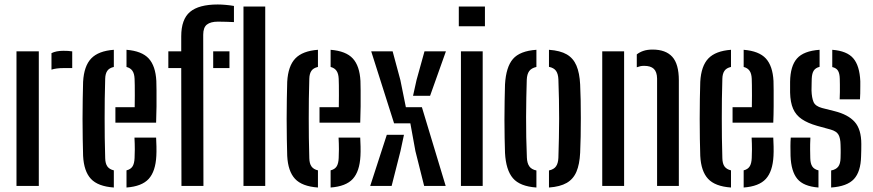

<svg xmlns="http://www.w3.org/2000/svg" viewBox="-20 -829 3894 856"><path d="M53.5 0V-600H153V0ZM209.5 -518.5V-592Q230 -602.5 262.5 -602.5Q272.5 -602.5 282.8 -602Q293 -601.5 302 -600V-525.5H263.5Q231 -525.5 209.5 -518.5Z M350.5 -134Q349.5 -167 348.8 -209.8Q348 -252.5 348 -298.8Q348 -345 348.8 -388Q349.5 -431 350.5 -464.5Q354.5 -535 386.8 -568.5Q419 -602 487.5 -607V-530.5Q467 -526 458.2 -513Q449.5 -500 449 -478Q447.5 -432 447 -388.2Q446.5 -344.5 446.5 -301.5Q446.5 -258.5 447 -214.5Q447.5 -170.5 449 -124Q449.5 -99.5 458.8 -86.8Q468 -74 487.5 -69.5V7Q416.5 2 385.2 -31.8Q354 -65.5 350.5 -134ZM544 7V-69.5Q562.5 -74 570.8 -87Q579 -100 580 -124.5Q581 -139.5 581 -163.5Q581 -187.5 579.5 -215.5H676Q677 -201.5 677.5 -176Q678 -150.5 677 -134Q673.5 -65 643 -31.5Q612.5 2 544 7ZM494.5 -282V-351H580.5Q581 -377 581 -403Q581 -429 580.8 -449.2Q580.5 -469.5 580 -478Q579 -501 570.2 -513.5Q561.5 -526 544 -530.5V-607Q612.5 -601.5 643 -568.2Q673.5 -535 677 -468Q677.5 -456.5 677.8 -425.2Q678 -394 677.8 -355.2Q677.5 -316.5 676 -282Z M730.5 -525.5V-600H788V-667Q788 -743 827.2 -776Q866.5 -809 951 -809Q967 -809 986.8 -807.2Q1006.5 -805.5 1023 -802.5V-730.5Q1007.5 -731 989.5 -731.8Q971.5 -732.5 952 -732.5Q919 -732.5 902.5 -719.5Q886 -706.5 886 -674L887 0H789L788 -525.5ZM930.5 -525.5V-600H1003V-525.5ZM1065.5 0V-800H1162.5V0Z M1260.5 -134Q1259.5 -167 1258.8 -209.8Q1258 -252.5 1258 -298.8Q1258 -345 1258.8 -388Q1259.5 -431 1260.5 -464.5Q1264.5 -535 1296.8 -568.5Q1329 -602 1397.5 -607V-530.5Q1377 -526 1368.2 -513Q1359.5 -500 1359 -478Q1357.5 -432 1357 -388.2Q1356.5 -344.5 1356.5 -301.5Q1356.5 -258.5 1357 -214.5Q1357.5 -170.5 1359 -124Q1359.5 -99.5 1368.8 -86.8Q1378 -74 1397.5 -69.5V7Q1326.5 2 1295.2 -31.8Q1264 -65.5 1260.5 -134ZM1454 7V-69.5Q1472.5 -74 1480.8 -87Q1489 -100 1490 -124.5Q1491 -139.5 1491 -163.5Q1491 -187.5 1489.5 -215.5H1586Q1587 -201.5 1587.5 -176Q1588 -150.5 1587 -134Q1583.5 -65 1553 -31.5Q1522.5 2 1454 7ZM1404.5 -282V-351H1490.5Q1491 -377 1491 -403Q1491 -429 1490.8 -449.2Q1490.5 -469.5 1490 -478Q1489 -501 1480.2 -513.5Q1471.5 -526 1454 -530.5V-607Q1522.5 -601.5 1553 -568.2Q1583.5 -535 1587 -468Q1587.5 -456.5 1587.8 -425.2Q1588 -394 1587.8 -355.2Q1587.5 -316.5 1586 -282Z M1871 0 1832 -155.5 1809.5 -279H1737L1635 -600H1730.5L1765 -472L1789.5 -351H1861L1967 0ZM1630.5 0 1704.5 -228H1781L1765.5 -155.5L1726 0ZM1821.5 -402 1837 -472 1872.5 -600H1968L1897.5 -402Z M2025.5 -712V-800H2142V-712ZM2035 0V-600H2132V0Z M2231.5 -147.5Q2230.5 -175.5 2229.8 -214Q2229 -252.5 2229 -295.2Q2229 -338 2229.8 -379Q2230.5 -420 2231.5 -452.5Q2236 -530.5 2267 -566.2Q2298 -602 2371.5 -607V-530.5Q2349 -525.5 2339.2 -511.8Q2329.5 -498 2328.5 -473.5Q2327.5 -436 2326.5 -394Q2325.5 -352 2325.5 -307.2Q2325.5 -262.5 2326.2 -217Q2327 -171.5 2329 -126.5Q2330 -101.5 2339.8 -87.5Q2349.5 -73.5 2371.5 -69V7Q2298 2 2266.8 -34.5Q2235.5 -71 2231.5 -147.5ZM2427.5 7V-69Q2450 -74 2459.2 -87.8Q2468.5 -101.5 2469.5 -125.5Q2471 -171 2471.8 -214Q2472.5 -257 2472.8 -299.8Q2473 -342.5 2472 -386Q2471 -429.5 2469.5 -475Q2468.5 -499.5 2459 -513Q2449.5 -526.5 2427.5 -531V-607Q2477.5 -603.5 2506.8 -586.5Q2536 -569.5 2550 -536.5Q2564 -503.5 2566.5 -452.5Q2568 -422 2568.8 -383.2Q2569.5 -344.5 2569.5 -302.8Q2569.5 -261 2568.8 -220.8Q2568 -180.5 2566.5 -147.5Q2564 -96.5 2550 -63.5Q2536 -30.5 2506.5 -13.5Q2477 3.5 2427.5 7Z M2665 0V-600H2762.5V0ZM2909.5 0V-479Q2909 -508.5 2895 -522Q2881 -535.5 2851.5 -535.5Q2842.5 -535.5 2834.5 -533.8Q2826.5 -532 2819 -529V-586.5Q2832.5 -597 2849.5 -602.5Q2866.5 -608 2889.5 -608Q2948 -608 2977.2 -575.8Q3006.5 -543.5 3006.5 -471V0Z M3102 -134Q3101 -167 3100.2 -209.8Q3099.5 -252.5 3099.5 -298.8Q3099.5 -345 3100.2 -388Q3101 -431 3102 -464.5Q3106 -535 3138.2 -568.5Q3170.5 -602 3239 -607V-530.5Q3218.5 -526 3209.8 -513Q3201 -500 3200.5 -478Q3199 -432 3198.5 -388.2Q3198 -344.5 3198 -301.5Q3198 -258.5 3198.5 -214.5Q3199 -170.5 3200.5 -124Q3201 -99.5 3210.2 -86.8Q3219.5 -74 3239 -69.5V7Q3168 2 3136.8 -31.8Q3105.5 -65.5 3102 -134ZM3295.5 7V-69.5Q3314 -74 3322.2 -87Q3330.5 -100 3331.5 -124.5Q3332.5 -139.5 3332.5 -163.5Q3332.5 -187.5 3331 -215.5H3427.5Q3428.5 -201.5 3429 -176Q3429.5 -150.5 3428.5 -134Q3425 -65 3394.5 -31.5Q3364 2 3295.5 7ZM3246 -282V-351H3332Q3332.5 -377 3332.5 -403Q3332.5 -429 3332.2 -449.2Q3332 -469.5 3331.5 -478Q3330.5 -501 3321.8 -513.5Q3313 -526 3295.5 -530.5V-607Q3364 -601.5 3394.5 -568.2Q3425 -535 3428.5 -468Q3429 -456.5 3429.2 -425.2Q3429.5 -394 3429.2 -355.2Q3429 -316.5 3427.5 -282Z M3504.5 -134Q3504 -157 3504 -177.5Q3504 -198 3505.5 -215.5H3593Q3591.5 -184 3591.8 -162.2Q3592 -140.5 3592.5 -124Q3593 -99.5 3601.5 -86.8Q3610 -74 3629 -69.5V7Q3562.5 2 3534.8 -31.5Q3507 -65 3504.5 -134ZM3685.5 7V-69Q3707 -73 3717 -86Q3727 -99 3727.5 -124.5Q3728 -139 3728 -147.2Q3728 -155.5 3728 -163Q3728 -170.5 3727.5 -183Q3727 -213 3718.2 -228.5Q3709.5 -244 3683 -251.5L3623 -268Q3581 -280 3554.8 -297.8Q3528.5 -315.5 3516 -344Q3503.5 -372.5 3502.5 -416.5Q3502.5 -431.5 3502.5 -442Q3502.5 -452.5 3502.5 -464.5Q3503.5 -534.5 3533.2 -568.2Q3563 -602 3634 -607V-531Q3616 -526.5 3608 -514.2Q3600 -502 3599 -478Q3599 -470.5 3598.5 -457.5Q3598 -444.5 3598 -425.5Q3599 -393.5 3607 -374.5Q3615 -355.5 3645 -347.5L3700.5 -333.5Q3761 -318.5 3790.5 -285.5Q3820 -252.5 3820 -187Q3820 -171.5 3819.8 -159.5Q3819.5 -147.5 3819 -132Q3817.5 -63.5 3787.2 -30.8Q3757 2 3685.5 7ZM3723.5 -386Q3724.5 -401 3724.5 -418.5Q3724.5 -436 3724.5 -451.8Q3724.5 -467.5 3724 -478Q3723.5 -501.5 3716 -513.8Q3708.5 -526 3690.5 -530V-607Q3756 -602 3784.2 -569Q3812.5 -536 3815.5 -467Q3815.5 -459 3815.5 -443.8Q3815.5 -428.5 3815.2 -412.2Q3815 -396 3814 -386Z"/></svg>

Font: Big Shoulders Stencil Text Thin SemiBold
Style: Regular
Weight: 600
Version: Version 2.001